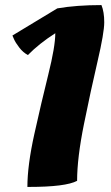

<svg xmlns="http://www.w3.org/2000/svg" viewBox="-20 -730 438 757"><path d="M94 7H88Q88 -78 115.5 -202Q143 -326 170.5 -436.5Q198 -547 198 -599Q134 -558 90 -513Q71 -523 56 -542.5Q41 -562 35 -576L29 -590L206 -697Q282 -710 380 -710Q391 -683 391 -642Q391 -601 364.5 -487.5Q338 -374 311 -240.5Q284 -107 284 -17Q239 7 94 7Z"/></svg>

Font: Oleo Script
Style: Bold
Weight: 700
Designer: Soytutype
Foundry: Soytutype
Version: Version 1.002